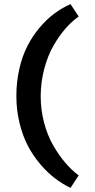

<svg xmlns="http://www.w3.org/2000/svg" viewBox="-20 -790 465 940"><path d="M325.2 -770 365.2 -709Q332 -686 301 -650.6Q270 -615.2 242.2 -567.1Q214.4 -519 197 -454.3Q179.7 -389.6 179.2 -319.8Q179.2 -252.4 195.8 -189.7Q212.4 -127 240.2 -78.6Q268.1 -30.3 299.3 6.3Q330.6 43 365.2 68.8L325.2 129.9Q285.6 110.8 248.8 82.8Q211.9 54.7 177 13.7Q142.1 -27.3 116.7 -75.7Q91.3 -124 75.7 -187.3Q60.1 -250.5 60.1 -319.8Q60.1 -389.2 74.5 -452.1Q88.9 -515.1 113.8 -564Q138.7 -612.8 172.9 -653.6Q207 -694.3 244.9 -722.7Q282.7 -751 325.2 -770Z"/></svg>

Font: Gully
Style: Bold
Weight: 700
Designer: jaikishan Patel
Foundry: MagicType
Version: Version 1.000;Glyphs 3.2 (3242)